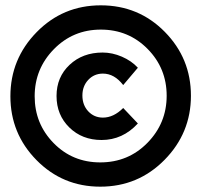

<svg xmlns="http://www.w3.org/2000/svg" viewBox="-20 -709 755 720"><path d="M356 -9Q215 -9 117 -108.5Q19 -208 19 -348Q19 -488 117.5 -588.5Q216 -689 358 -689Q500 -689 598 -589.5Q696 -490 696 -350Q696 -210 597 -109.5Q498 -9 356 -9ZM356 -100Q461 -100 533 -173.5Q605 -247 605 -350Q605 -453 533.5 -525.5Q462 -598 358 -598Q254 -598 182 -524.5Q110 -451 110 -348Q110 -245 181 -172.5Q252 -100 356 -100ZM365 -512Q401 -512 437 -496.5Q473 -481 497 -455L442 -390Q409 -433 366 -433Q333 -433 311 -409.5Q289 -386 289 -351Q289 -315 311 -291.5Q333 -268 366 -268Q406 -268 442 -304L497 -246Q440 -184 361 -184Q288 -184 240 -231Q192 -278 192 -349Q192 -420 241 -466Q290 -512 365 -512Z"/></svg>

Font: Montserrat Extra Bold
Style: Regular
Weight: 800
Designer: Julieta Ulanovsky
Foundry: Julieta Ulanovsky
Version: Version 3.001;PS 003.001;hotconv 1.0.70;makeotf.lib2.5.58329